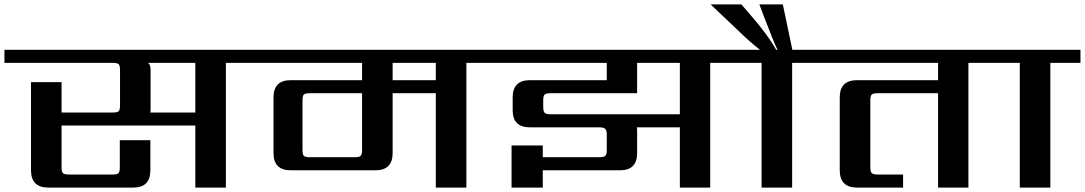

<svg xmlns="http://www.w3.org/2000/svg" viewBox="-40 -847 4899 867"><path d="M842 -339V-563H628Q640 -556 640 -532V-358Q640 -345 639 -339ZM1117 -622V-563H980V0H842V-280H238V-91Q238 -72 244 -65.5Q250 -59 270 -59H470Q489 -59 495 -65Q501 -71 501 -91V-214H639V-78Q639 0 562 0H178Q100 0 100 -78V-476H238V-339H471Q490 -339 496 -345Q502 -351 502 -371V-531Q502 -551 496 -557Q490 -563 471 -563H-20V-622Z M1928 -485V-563H1733V-485ZM1595 -169V-426H1358Q1338 -426 1332 -420Q1326 -414 1326 -394V-169Q1326 -150 1332 -143.5Q1338 -137 1358 -137H1563Q1582 -137 1588.5 -143.5Q1595 -150 1595 -169ZM2202 -622V-563H2066V0H1928V-426H1733V-156Q1733 -78 1655 -78H1273Q1195 -78 1195 -156V-407Q1195 -485 1273 -485H1595V-563H1076V-622Z M3030 -331V-563H2837V-426H2445Q2426 -426 2419.5 -420Q2413 -414 2413 -394V-363Q2413 -344 2419.5 -337.5Q2426 -331 2445 -331ZM3303 -622V-563H3167V0H3030V-272H2836Q2837 -266 2837 -253V-156Q2837 -78 2760 -78H2411V0H2270V-190H2411V-137H2667Q2687 -137 2693.5 -143.5Q2700 -150 2700 -169V-239Q2700 -258 2693 -265Q2686 -272 2667 -272H2353Q2275 -272 2275 -349V-407Q2275 -485 2353 -485H2700V-563H2162V-622Z M3673 -622V-563H3537V0H3399V-563H3263V-622H3392Q3346 -658 3307 -696L3169 -827H3308L3351 -777Q3426 -691 3465 -622H3471Q3456 -651 3409 -774L3389 -827H3495L3538 -622Z M4469 -622V-563H4333V0H4196V-426H3922Q3903 -426 3896.5 -420Q3890 -414 3890 -394V-91Q3890 -72 3896.5 -65.5Q3903 -59 3922 -59H4038V0H3830Q3752 0 3752 -78V-407Q3752 -485 3830 -485H4196V-563H3633V-622Z M4839 -622V-563H4703V0H4565V-563H4429V-622Z"/></svg>

Font: Sarpanch SemiBold
Style: Regular
Weight: 600
Designer: Manushi Parikh (Devanagari and Latin), Jyotish Sonowal (Devanagari)
Foundry: Indian Type Foundry
Version: Version 2.004;PS 1.0;hotconv 1.0.78;makeotf.lib2.5.61930; tt